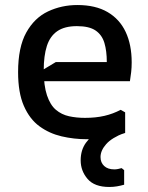

<svg xmlns="http://www.w3.org/2000/svg" viewBox="-20 -542 590 764"><path d="M52 -255Q52 -354 84.5 -412.5Q117 -471 171 -496.5Q225 -522 288 -522Q360 -522 408 -494Q456 -466 480 -415Q504 -364 504 -294Q504 -273 502 -255.5Q500 -238 497 -219H112V-241L202 -295H405Q405 -339 395.5 -371Q386 -403 360.5 -420.5Q335 -438 286 -438Q237 -438 208 -418Q179 -398 166.5 -359Q154 -320 154 -263Q154 -201 167 -162.5Q180 -124 202.5 -105Q225 -86 254.5 -79.5Q284 -73 318 -73Q361 -73 395.5 -81Q430 -89 460 -105L478 -95V-13Q448 -2 411 5Q374 12 326 12Q274 12 225 0.5Q176 -11 137 -39.5Q98 -68 75 -120.5Q52 -173 52 -255ZM474 135V193Q460 197 445.5 199.5Q431 202 415 202Q356 202 328.5 170Q301 138 301 96Q301 55 322 26Q343 -3 377 -22.5Q411 -42 447 -52L475 -13Q425 6 402.5 31.5Q380 57 380 83Q380 105 394.5 118.5Q409 132 435 132Q442 132 449.5 130.5Q457 129 464 127Z"/></svg>

Font: AR One Sans Medium
Style: Regular
Weight: 500
Designer: Niteesh Yadav
Foundry: Niteesh Yadav
Version: Version 1.001;gftools[0.9.33]